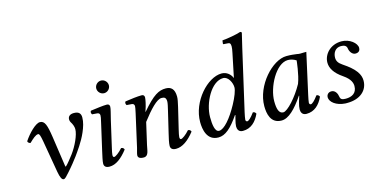

<svg xmlns="http://www.w3.org/2000/svg" viewBox="-72 -1049 2762 1412"><g transform="rotate(-15 1309.0 -343.0)"><path d="M305 -76 271 -309C257 -402 245 -439 208 -439C175 -439 117 -380 82 -327C84 -317 92 -310 103 -309C131 -336 154 -357 173 -357C183 -357 188 -340 196 -296L238 -52C246 -8 256 12 270 12C281 12 294 -4 313 -25C344 -59 382 -107 397 -128C418 -158 464 -219 492 -285C507 -320 519 -356 519 -392C519 -420 506 -439 467 -439C438 -439 421 -426 421 -402C421 -396 423 -386 426 -382C441 -359 447 -338 447 -322C447 -278 410 -200 372 -149C359 -132 323 -85 309 -74Z M717 -320C726 -359 738 -398 738 -415C738 -429 730 -436 717 -436C685 -436 640 -429 593 -423C586 -415 588 -404 594 -395L634 -392C646 -391 652 -382 652 -372C652 -363 650 -349 643 -321L596 -115C589 -83 579 -42 579 -23C579 -4 590 10 620 10C668 10 713 -24 759 -83C756 -92 750 -100 736 -100C710 -70 681 -50 671 -50C664 -50 661 -55 661 -67C661 -76 666 -98 672 -124ZM673 -570C673 -544 695 -522 721 -522C747 -522 769 -544 769 -570C769 -596 747 -618 721 -618C695 -618 673 -596 673 -570Z M1181 -124 1219 -283C1227 -318 1232 -341 1232 -359C1232 -419 1205 -439 1166 -439C1114 -439 1071 -418 979 -310L978 -311L981 -320C994 -357 1003 -400 1003 -415C1003 -429 995 -436 982 -436C950 -436 903 -430 856 -423C849 -415 851 -404 857 -395L897 -392C909 -391 915 -382 915 -372C915 -364 912 -349 906 -321L850 -72C845 -52 837 -27 837 -17C837 -1 848 10 880 10C918 10 917 -34 926 -72L964 -238C1027 -320 1082 -379 1118 -379C1139 -379 1153 -374 1153 -343C1153 -331 1147 -303 1140 -275L1102 -115C1094 -83 1085 -42 1085 -23C1085 -4 1096 10 1126 10C1174 10 1222 -24 1268 -83C1265 -92 1259 -100 1245 -100C1219 -70 1190 -50 1180 -50C1173 -50 1170 -55 1170 -67C1170 -76 1175 -98 1181 -124Z M1611 -116 1604 -90C1598 -66 1594 -47 1594 -35C1594 -16 1601 10 1635 10C1697 10 1737 -30 1763 -87C1758 -96 1753 -103 1740 -103C1713 -66 1694 -50 1684 -50C1681 -50 1672 -52 1672 -64C1672 -73 1678 -101 1682 -120L1788 -583C1803 -648 1813 -688 1813 -688C1813 -695 1810 -698 1801 -698C1774 -688 1702 -675 1661 -672L1658 -648C1658 -645 1659 -643 1663 -643L1694 -641C1707 -641 1715 -635 1715 -613C1715 -602 1713 -585 1708 -563L1671 -384H1670C1658 -414 1629 -439 1591 -439C1484 -439 1347 -291 1347 -134C1347 -79 1361 10 1449 10C1501 10 1548 -30 1608 -118ZM1611 -194C1562 -104 1505 -36 1466 -36C1434 -36 1427 -94 1427 -150C1427 -256 1502 -403 1594 -403C1632 -403 1657 -351 1657 -316C1657 -293 1640 -247 1611 -194Z M2165 -433C2138 -436 2125 -439 2085 -439C1978 -439 1833 -282 1833 -125C1833 -69 1846 10 1930 10C1983 10 2039 -45 2099 -134L2101 -132L2088 -90C2081 -67 2078 -47 2078 -35C2078 -16 2085 10 2119 10C2181 10 2221 -30 2247 -87C2242 -96 2237 -103 2224 -103C2197 -66 2178 -50 2168 -50C2165 -50 2156 -52 2156 -64C2156 -73 2162 -101 2166 -120L2235 -431C2228 -431 2222 -431 2215 -431C2197 -430 2180 -429 2165 -433ZM2115 -219C2066 -129 1989 -45 1957 -45C1923 -45 1913 -85 1913 -141C1913 -247 1996 -408 2088 -408C2109 -408 2131 -401 2150 -389C2150 -389 2140 -283 2115 -219Z M2415 10H2430C2528 10 2587 -44 2587 -118C2587 -165 2560 -211 2468 -272C2438 -292 2428 -310 2428 -335C2428 -370 2448 -406 2491 -406C2516 -406 2533 -398 2536 -377C2539 -353 2556 -325 2582 -325C2610 -325 2618 -343 2618 -359C2618 -395 2566 -439 2504 -439C2417 -439 2364 -375 2364 -314C2364 -274 2386 -231 2451 -187C2504 -151 2512 -118 2512 -97C2512 -42 2472 -23 2427 -23C2401 -23 2387 -28 2384 -50C2381 -73 2367 -103 2337 -103C2308 -103 2300 -79 2300 -68C2300 -31 2346 6 2415 10Z"/></g></svg>

Font: Libertinus Serif
Style: Italic
Weight: 400
Italic angle: -12°
Designer: Philipp H. Poll, Khaled Hosny
Foundry: Caleb Maclennan
Version: Version 7.050;RELEASE